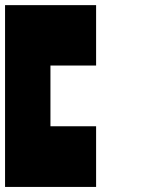

<svg xmlns="http://www.w3.org/2000/svg" viewBox="-20 -740 580 760"><path d="M0 -719.7Q89.8 -719.7 360.4 -719.7Q360.4 -660.2 360.4 -480.5Q315.4 -480.5 179.7 -480.5Q179.7 -419.9 179.7 -240.2Q224.6 -240.2 360.4 -240.2Q360.4 -179.7 360.4 0Q269.5 0 0 0Q0 -179.7 0 -719.7Z"/></svg>

Font: RevK
Style: Book
Weight: 400
Designer: RevK
Foundry: RevK
Version: Version 1.0